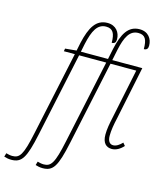

<svg xmlns="http://www.w3.org/2000/svg" viewBox="-270 -874 1030 1217"><g transform="rotate(15 245.5 -265.0)"><path d="M-80 240C-12 240 13 203 48 38L165 -511H343L226 37C194 189 174 215 126 215C113 215 95 211 86 208L79 232C91 236 108 240 126 240C194 240 219 203 254 38L371 -511H540L473 -188C463 -142 456 -105 456 -69C456 -13 482 9 518 9C545 9 572 -6 594 -31L579 -49C561 -30 541 -16 520 -16C500 -16 484 -31 484 -69C484 -105 491 -144 501 -188L573 -536H376L390 -604C409 -694 435 -745 492 -745C537 -745 551 -718 551 -655C571 -655 578 -666 578 -685C578 -729 551 -770 494 -770C419 -770 385 -709 362 -604L348 -536H170L181 -590C201 -680 227 -731 284 -731C329 -731 344 -702 344 -641C364 -641 371 -652 371 -671C371 -715 343 -756 287 -756C212 -756 177 -695 153 -590L142 -536L68 -529L65 -511H137L20 37C-12 189 -31 215 -80 215C-93 215 -110 211 -120 208L-127 232C-115 236 -98 240 -80 240Z"/></g></svg>

Font: Noto Serif Condensed Thin
Style: Italic
Weight: 100
Width: 3
Italic angle: -12°
Designer: Monotype Design Team
Foundry: Monotype Imaging Inc.
Version: Version 2.013